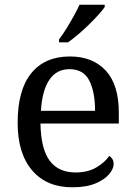

<svg xmlns="http://www.w3.org/2000/svg" viewBox="-20 -786 575 816"><path d="M287 10Q178 10 116.5 -62Q55 -134 55 -264Q55 -404 113 -475Q171 -546 277 -546Q374 -546 429.5 -486Q485 -426 485 -307V-261H152Q154 -152 191.5 -102.5Q229 -53 301 -53Q353 -53 389.5 -74.5Q426 -96 444 -123Q451 -120 457 -111Q463 -102 463 -89Q463 -69 444 -46Q425 -23 386 -6.5Q347 10 287 10ZM384 -315Q384 -395 359.5 -443.5Q335 -492 275 -492Q220 -492 189.5 -446.5Q159 -401 154 -315ZM231 -619Q246 -638 262 -664Q278 -690 293 -717Q308 -744 318 -766H425V-756Q416 -743 398 -723Q380 -703 357.5 -681Q335 -659 312 -639.5Q289 -620 269 -606H231Z"/></svg>

Font: Noto Serif Ethiopic
Style: Regular
Weight: 400
Designer: Monotype Design Team
Foundry: Monotype Imaging Inc.
Version: Version 2.102